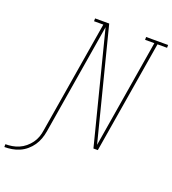

<svg xmlns="http://www.w3.org/2000/svg" viewBox="-326 -855 1031 1149"><g transform="rotate(20 190.0 -280.5)"><path d="M-166 174V156Q-145 156 -123.5 152.5Q-102 149 -81 140Q-60 131 -42 116Q-24 101 -10.5 82.5Q3 64 10.5 43Q18 22 21 0Q51 -179 80.5 -358.5Q110 -538 140 -717H81V-735H171L351 -28L465 -717H406V-735H546V-717H485L366 0H338L158 -707L41 0Q37 24 28.5 47.5Q20 71 6 91.5Q-8 112 -28 129Q-48 146 -71 156Q-94 166 -118.5 170Q-143 174 -166 174Z"/></g></svg>

Font: Iosevka Slab Thin Oblique
Style: Regular
Weight: 100
Italic angle: -9°
Monospace: yes
Designer: Belleve Invis
Foundry: Belleve Invis
Version: Version 11.1.0; ttfautohint (v1.8.3)